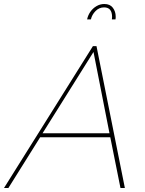

<svg xmlns="http://www.w3.org/2000/svg" viewBox="-59 -941 726 961"><path d="M406 -710H424L566 0H544L493 -254H142L-17 0H-39ZM489 -274 409 -681 154 -274ZM377 -844Q381 -864 393 -881.5Q405 -899 423.5 -910Q442 -921 463 -921Q492 -921 506 -902Q520 -883 520 -859Q520 -855 520 -851.5Q520 -848 519 -844H501Q501 -847 501.5 -850Q502 -853 502 -856Q502 -904 462 -904Q437 -904 419 -885.5Q401 -867 396 -844Z"/></svg>

Font: Raleway Thin Thin
Style: Italic
Weight: 250
Italic angle: -12°
Version: Version 4.026